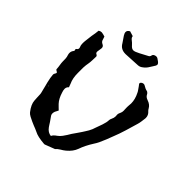

<svg xmlns="http://www.w3.org/2000/svg" viewBox="-220 -974 1123 1123"><g transform="rotate(45 341.0 -413.0)"><path d="M76.2 -388.7 76.7 -387.2 78.1 -388.7ZM103 -258.8 101.6 -258.3 100.6 -257.3 103.5 -255.4 104.5 -257.3ZM182.1 -313Q182.1 -307.1 183.6 -299.8L187.5 -286.6Q199.2 -248 219.7 -226.1L233.4 -212.4L247.6 -198.7L242.2 -188L236.8 -177.7Q233.4 -168.9 233.4 -161.1Q233.4 -149.9 240.7 -141.1Q248.5 -131.3 258.8 -115.2L267.1 -102.1L275.9 -88.9Q293.9 -63.5 320.3 -61Q325.2 -74.2 345.7 -87.9Q358.9 -97.2 369.1 -111.3Q375 -119.1 383.8 -132.8L397.5 -155.3L415.5 -181.2L433.1 -207L444.3 -224.6L455.1 -242.2Q466.3 -262.7 470.7 -279.3L478.5 -300.8L486.3 -322.8Q495.1 -348.6 495.6 -367.2Q495.6 -374 500.5 -383.8Q507.3 -397 507.3 -410.6Q507.3 -413.6 506.8 -417Q506.3 -419.4 506.3 -422.4Q506.3 -434.1 513.7 -447.8Q517.1 -455.1 517.1 -467.3Q517.1 -471.7 516.6 -476.1L516.1 -492.2V-498Q516.1 -503.4 516.6 -507.8Q518.1 -517.6 518.1 -527.8Q518.1 -561.5 499.5 -598.1Q496.6 -605 489.3 -614.7L478 -630.9L471.2 -639.6Q468.8 -643.1 468.8 -646Q468.8 -650.9 474.6 -655.3Q479 -659.2 485.8 -660.2Q487.8 -660.6 489.3 -660.6Q494.6 -660.6 498.5 -658.2Q516.1 -647 531.2 -644Q536.1 -643.1 540.5 -638.2Q544.9 -634.3 546.9 -629.4Q553.7 -615.2 573.2 -608.9Q599.6 -600.1 610.8 -579.6Q615.7 -570.8 620.1 -566.9Q638.7 -551.3 638.7 -528.3Q638.7 -524.9 638.2 -521.5L634.8 -496.1Q632.8 -481.4 629.4 -470.7L606.9 -394.5Q593.8 -351.6 580.6 -319.3L564.5 -277.3L546.4 -235.4Q543.9 -229 538.6 -220.7L529.8 -206.5Q501.5 -162.1 487.8 -122.1Q476.1 -89.8 443.8 -63Q439 -58.6 430.7 -53.2L416.5 -44.4Q398.9 -33.7 391.6 -23.9L330.6 -0.5L327.6 0H323.7Q269 -4.4 243.7 -18.1Q235.4 -22.5 225.1 -26.4L206.5 -33.7Q185.5 -42 156.2 -57.1Q142.6 -64.5 136.2 -72.8Q107.9 -108.9 106 -138.7L104.5 -163.1L103.5 -187.5Q103.5 -193.8 101.1 -203.1L97.2 -218.3L90.8 -244.1L84 -270.5Q76.7 -300.8 75.2 -323.2V-324.2Q75.2 -329.1 78.6 -335L81.5 -339.8L83.5 -345.2V-345.7Q83.5 -349.1 76.2 -353Q72.3 -355 70.3 -356.4Q67.4 -358.9 67.4 -361.8L66.4 -376L64.5 -389.6Q61.5 -407.7 61.5 -417.5L61 -441.9Q60.1 -455.6 56.2 -465.8Q53.7 -473.6 53.7 -481Q53.7 -495.1 62.5 -505.9Q65.4 -509.3 65.4 -513.2Q65.4 -516.1 63.5 -519V-522.5Q64.5 -524.9 65.4 -525.9Q75.2 -531.7 75.2 -540.5Q75.2 -544.9 72.8 -550.3Q68.4 -560.1 68.4 -572.8V-584.5L69.3 -595.7Q71.3 -615.7 75.2 -644L79.6 -668.9L82.5 -693.8Q91.3 -700.2 101.6 -700.2Q104 -700.2 106 -699.7Q110.8 -699.2 117.7 -697.3L130.9 -693.4L133.3 -685.5L136.2 -677.2Q139.2 -661.1 153.3 -654.8Q167.5 -648.9 167.5 -635.3Q167.5 -632.3 167 -629.4L163.1 -603V-600.1Q163.1 -590.3 172.9 -586.4Q175.8 -585 177.7 -582Q179.7 -579.6 179.7 -577.6V-576.7L178.7 -545.9Q178.2 -528.3 175.8 -515.6Q172.4 -499.5 171.4 -477.1V-432.6Q171.4 -389.2 185.5 -359.4L189.5 -348.6L193.8 -337.4Q182.1 -327.1 182.1 -313ZM292.5 -708.5H289.1Q250.5 -708.5 232.9 -740.2L207 -778.3Q199.2 -790.5 199.2 -800.3Q199.2 -813.5 215.3 -821.8L246.1 -812.5Q246.6 -800.8 258.5 -792Q270.5 -783.2 280.8 -771.5Q293.9 -755.9 307.1 -755.9Q319.3 -755.9 344.7 -769.5L390.6 -793.9Q402.8 -798.8 404.3 -811.5Q406.2 -820.3 417.5 -824.2Q422.9 -826.2 427.7 -826.2Q433.6 -826.2 438.5 -823.7L444.8 -819.3Q466.3 -806.2 466.3 -796.4Q466.3 -787.6 453.1 -769.5L445.3 -757.3Q433.6 -736.3 414.1 -723.1Q402.3 -713.9 386.2 -713.4Q377.4 -712.4 292.5 -708.5Z"/></g></svg>

Font: Kurland
Style: Regular
Weight: 400
Designer: GGBot
Version: 0.22